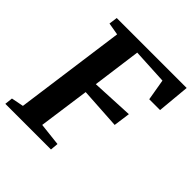

<svg xmlns="http://www.w3.org/2000/svg" viewBox="-202 -883 1023 1023"><g transform="rotate(45 310.0 -371.5)"><path d="M-2.5 0 2.5 -45 71.5 -58.5 157 -683 87.5 -695 94 -743H621L604 -559.5H522.5L502 -679.5L301.5 -690L264.5 -415L502 -426.5L489 -332.5L256 -347L216 -59.5L345.5 -45L341.5 0Z"/></g></svg>

Font: Merriweather 24pt
Style: Bold Italic
Weight: 700
Italic angle: -7.8°
Designer: Eben Sorkin
Foundry: Eben Sorkin
Version: Version 2.101